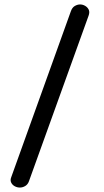

<svg xmlns="http://www.w3.org/2000/svg" viewBox="-20 -791 467 863"><path d="M69 52Q57 52 46 46Q35 40 30 29Q25 18 31 4L298 -739Q304 -757 316 -764Q328 -771 340 -771Q352 -771 363 -764.5Q374 -758 379 -747Q384 -736 378 -720L110 24Q105 38 93.5 45Q82 52 69 52Z"/></svg>

Font: Edu NSW ACT Foundation Medium
Style: Regular
Weight: 500
Version: Version 1.003